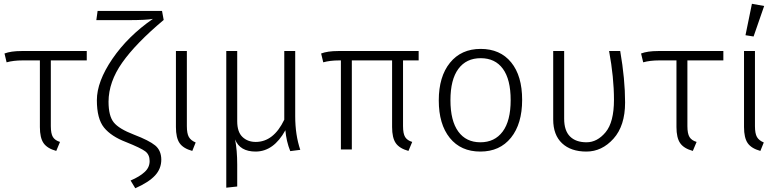

<svg xmlns="http://www.w3.org/2000/svg" viewBox="-20 -794 4134 1020"><path d="M250 -473.1V-124Q250 -84 261.2 -65.9Q272.5 -47.9 298.8 -40L278.8 7.8Q231 -5.4 211.4 -33.7Q191.9 -62 191.9 -119.1V-473.1H100.1Q51.3 -473.1 15.1 -462.9L3.9 -509.8Q38.1 -522.9 94.2 -522.9H440.9V-473.1Z M836.9 53.7Q836.9 102.5 803.7 138.2Q770.5 174.3 698.7 206.1L673.8 165Q722.7 144 748.5 119.6Q774.9 95.7 774.9 61.5Q774.9 27.3 751.5 9.8Q728 -7.8 649.9 -39.1Q570.8 -69.3 532.7 -116.2Q494.6 -163.1 494.6 -261.7Q494.6 -360.4 577.1 -481.4Q659.7 -602.1 792.5 -693.8Q758.3 -687 658.7 -687H491.7L498.5 -735.8H840.8L849.6 -688Q701.7 -564 629.4 -461.4Q557.1 -358.9 556.6 -253.9Q556.6 -177.7 584.5 -143.6Q611.8 -109.4 691.9 -78.6Q772 -47.9 804.2 -21.5Q836.4 4.9 836.9 53.7Z M972.7 -522.9V-124Q972.7 -85 983.2 -66.4Q993.7 -47.9 1019.5 -37.1L1001.5 7.8Q953.6 -5.4 934.1 -33.7Q914.6 -62 914.6 -119.1V-522.9Z M1240.2 80.1V196.8L1182.1 203.1V-522.9H1240.2V-149.9Q1240.2 -92.8 1268.1 -66.4Q1295.9 -40 1338.4 -40Q1433.6 -40 1490.2 -158.2V-522.9H1548.3V-176.8Q1548.3 -77.1 1575.2 2L1522 8.8Q1501 -43 1496.1 -102.1Q1434.1 10.7 1338.4 11.2Q1254.4 11.2 1229 -53.2Q1240.2 5.9 1240.2 80.1Z M2121.1 -473.1V-124Q2121.1 -84 2132.3 -65.9Q2143.6 -47.9 2169.9 -40L2149.9 7.8Q2102.1 -5.4 2082.5 -33.7Q2063 -62 2063 -119.1V-473.1H1849.1V0H1791V-473.1H1782.2Q1733.4 -473.1 1697.3 -462.9L1686 -509.8Q1720.2 -522.9 1776.4 -522.9H2204.1V-473.1Z M2651.6 -428.5Q2610.4 -484.9 2533.7 -484.9Q2457 -484.9 2415 -428Q2373 -371.1 2373 -261.7Q2373 -152.3 2414.6 -95.2Q2456.1 -38.1 2532 -38.1Q2607.9 -38.1 2650.4 -95Q2692.9 -151.9 2692.9 -262Q2692.9 -372.1 2651.6 -428.5ZM2370.6 -460.7Q2430.2 -534.2 2533.7 -534.2Q2637.2 -534.2 2695.6 -462.6Q2753.9 -391.1 2753.9 -263.7Q2753.9 -136.2 2694.6 -62.5Q2635.3 11.2 2531.7 11.2Q2428.2 11.2 2369.6 -61.3Q2311 -133.8 2311 -260.5Q2311 -387.2 2370.6 -460.7Z M2918.9 -159.2V-522.9H2977.1V-163.1Q2977.1 -100.1 3008.1 -69.1Q3039.1 -38.1 3095.9 -38.1Q3152.8 -38.1 3197.3 -91.6Q3241.7 -145 3241.7 -263.9Q3241.7 -382.8 3215.8 -522.9H3274.9Q3300.8 -373 3300.8 -249.5Q3300.8 -126 3239.3 -57.4Q3177.7 11.2 3095.2 11.2Q3012.7 11.2 2965.8 -33Q2918.9 -77.1 2918.9 -159.2Z M3631.8 -473.1V-124Q3631.8 -84 3643.1 -65.9Q3654.3 -47.9 3680.7 -40L3660.6 7.8Q3612.8 -5.4 3593.3 -33.7Q3573.7 -62 3573.7 -119.1V-473.1H3481.9Q3433.1 -473.1 3397 -462.9L3385.7 -509.8Q3419.9 -522.9 3476.1 -522.9H3822.8V-473.1Z M3990.7 -522.9V-124Q3990.7 -85 4001.2 -66.4Q4011.7 -47.9 4037.6 -37.1L4019.5 7.8Q3971.7 -5.4 3952.1 -33.7Q3932.6 -62 3932.6 -119.1V-522.9ZM4039.6 -762.2 3983.4 -600.1 3940.4 -606.9 3974.6 -773.9Z"/></svg>

Font: FiraSans-Light
Style: Regular
Weight: 300
Designer: Carrois Corporate & Edenspiekermann AG
Foundry: Carrois Corporate GbR & Edenspiekermann AG
Version: Version 3.106;PS 003.106;hotconv 1.0.70;makeotf.lib2.5.58329